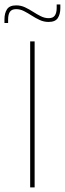

<svg xmlns="http://www.w3.org/2000/svg" viewBox="-38 -820 284 840"><path d="M113.5 0H94V-639H113.5ZM174.5 -724Q154 -724 135.8 -732.5Q117.5 -741 100.5 -752Q83.5 -763 66.8 -771.5Q50 -780 32.5 -780Q13.5 -780 5.5 -768.5Q-2.5 -757 -2.5 -735V-719.5H-18.5V-735.5Q-18.5 -762 -7.5 -779.2Q3.5 -796.5 33 -796.5Q53.5 -796.5 71.5 -788Q89.5 -779.5 106.5 -768.5Q123.5 -757.5 140.5 -749Q157.5 -740.5 175 -740.5Q194 -740.5 202 -752.2Q210 -764 210 -785.5V-800.5H226V-784.5Q226 -758.5 215 -741.2Q204 -724 174.5 -724Z"/></svg>

Font: Anek Latin Medium Thin
Style: Regular
Weight: 250
Version: Version 1.003